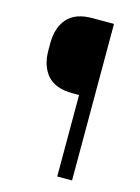

<svg xmlns="http://www.w3.org/2000/svg" viewBox="-101 -698 552 757"><g transform="rotate(15 175.0 -319.5)"><path d="M225.5 -332.5H181.5Q112 -332.5 79 -370Q46 -407.5 46 -472V-500Q46 -564.5 79 -601.8Q112 -639 181.5 -639H225ZM269 -639V0H208.5V-639Z"/></g></svg>

Font: Anek Devanagari Medium Light
Style: Regular
Weight: 300
Version: Version 1.003